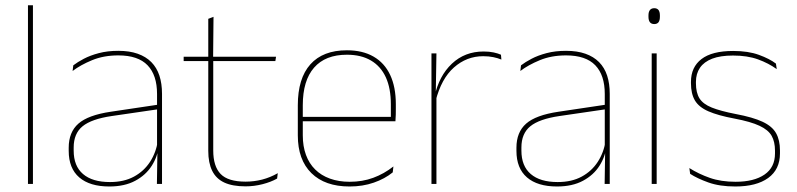

<svg xmlns="http://www.w3.org/2000/svg" viewBox="-20 -684 2965 714"><path d="M84 0V-664.5H102.5V0Z M563.5 0 565.5 -128 564 -131.5V-292V-334.5Q564 -404.5 528.8 -441.2Q493.5 -478 420 -478Q365.5 -478 322.5 -460.2Q279.5 -442.5 250 -420L252.5 -441Q268 -453 291.8 -465.5Q315.5 -478 347.8 -486.5Q380 -495 420 -495Q461.5 -495 492 -484.2Q522.5 -473.5 542.8 -453Q563 -432.5 572.8 -402.8Q582.5 -373 582.5 -335V0ZM386.5 9.5Q314 9.5 274.8 -24.2Q235.5 -58 235.5 -123V-134.5Q235.5 -192.5 271.5 -224.2Q307.5 -256 392 -268.5L573 -295.5L573.5 -278.5L395.5 -252.5Q320.5 -241.5 287.2 -214.5Q254 -187.5 254 -135.5V-124Q254 -66.5 288.8 -36.8Q323.5 -7 389 -7Q441 -7 478.2 -27.2Q515.5 -47.5 538 -82.2Q560.5 -117 567 -160.5L576.5 -142H570.5Q566.5 -102.5 544.5 -67.8Q522.5 -33 483 -11.8Q443.5 9.5 386.5 9.5Z M893 9Q844.5 9 814 -5.2Q783.5 -19.5 769 -49Q754.5 -78.5 754.5 -123V-462.5H773V-124.5Q773 -65.5 800.5 -37Q828 -8.5 893.5 -8.5Q924.5 -8.5 954.8 -16.2Q985 -24 1013 -40L1010.5 -20Q987.5 -7 956.2 1Q925 9 893 9ZM663 -457V-473H1006.5L1004 -457ZM754.5 -468V-614L774 -621.5L772.5 -468Z M1280 9.5Q1188.5 9.5 1138 -40.2Q1087.5 -90 1087.5 -180.5V-292.5Q1087.5 -392.5 1134.2 -444.8Q1181 -497 1270 -497Q1328.5 -497 1369.2 -473.5Q1410 -450 1431 -405.2Q1452 -360.5 1452 -296.5V-279.5Q1452 -268.5 1451.8 -257.5Q1451.5 -246.5 1450.5 -233H1433.5Q1433.5 -250.5 1433.5 -266.5Q1433.5 -282.5 1433.5 -296Q1433.5 -355.5 1414.8 -396.5Q1396 -437.5 1359.5 -459Q1323 -480.5 1270 -480.5Q1190 -480.5 1148 -432.5Q1106 -384.5 1106 -292.5V-243.5V-239.5V-181Q1106 -140 1117.8 -108Q1129.5 -76 1152 -53.8Q1174.5 -31.5 1207 -19.8Q1239.5 -8 1280.5 -8Q1328 -8 1368 -22.8Q1408 -37.5 1443 -65L1440.5 -43Q1411 -19 1370 -4.8Q1329 9.5 1280 9.5ZM1096 -233V-249.5H1444V-233Z M1600 -308.5 1590.5 -320.5 1596 -325Q1612.5 -402 1660.5 -447.2Q1708.5 -492.5 1778.5 -492.5Q1799.5 -492.5 1815.8 -489Q1832 -485.5 1843 -480.5L1844.5 -462.5Q1831.5 -468 1814.5 -471.5Q1797.5 -475 1777 -475Q1715.5 -475 1668.2 -433.2Q1621 -391.5 1600 -308.5ZM1584.5 0V-485.5H1603L1600.5 -335L1603 -332.5V0Z M2228.5 0 2230.5 -128 2229 -131.5V-292V-334.5Q2229 -404.5 2193.8 -441.2Q2158.5 -478 2085 -478Q2030.5 -478 1987.5 -460.2Q1944.5 -442.5 1915 -420L1917.5 -441Q1933 -453 1956.8 -465.5Q1980.5 -478 2012.8 -486.5Q2045 -495 2085 -495Q2126.5 -495 2157 -484.2Q2187.5 -473.5 2207.8 -453Q2228 -432.5 2237.8 -402.8Q2247.5 -373 2247.5 -335V0ZM2051.5 9.5Q1979 9.5 1939.8 -24.2Q1900.5 -58 1900.5 -123V-134.5Q1900.5 -192.5 1936.5 -224.2Q1972.5 -256 2057 -268.5L2238 -295.5L2238.5 -278.5L2060.5 -252.5Q1985.5 -241.5 1952.2 -214.5Q1919 -187.5 1919 -135.5V-124Q1919 -66.5 1953.8 -36.8Q1988.5 -7 2054 -7Q2106 -7 2143.2 -27.2Q2180.5 -47.5 2203 -82.2Q2225.5 -117 2232 -160.5L2241.5 -142H2235.5Q2231.5 -102.5 2209.5 -67.8Q2187.5 -33 2148 -11.8Q2108.5 9.5 2051.5 9.5Z M2403.5 0V-485.5H2422V0ZM2413 -594.5Q2402.5 -594.5 2397 -601.2Q2391.5 -608 2391.5 -622V-626.5Q2391.5 -640 2397 -646.8Q2402.5 -653.5 2413 -653.5Q2423.5 -653.5 2428.8 -646.8Q2434 -640 2434 -626.5V-622Q2434 -608 2428.8 -601.2Q2423.5 -594.5 2413 -594.5Z M2714.5 9.5Q2656 9.5 2614.2 -5.5Q2572.5 -20.5 2546.5 -37.5L2543.5 -59Q2578.5 -37 2619.8 -22.5Q2661 -8 2715.5 -8Q2784 -8 2823 -34.8Q2862 -61.5 2862 -113.5V-123.5Q2862 -157 2849.5 -179Q2837 -201 2804.5 -216.2Q2772 -231.5 2711.5 -243Q2650 -254.5 2614.5 -270Q2579 -285.5 2564.2 -310.5Q2549.5 -335.5 2549.5 -374.5V-379.5Q2549.5 -434.5 2588.8 -464.5Q2628 -494.5 2706.5 -494.5Q2762.5 -494.5 2802.2 -480Q2842 -465.5 2865.5 -447.5L2868.5 -427Q2838 -449 2798.8 -463.2Q2759.5 -477.5 2706 -477.5Q2659 -477.5 2628.5 -465.8Q2598 -454 2583 -432Q2568 -410 2568 -379.5V-374.5Q2568 -339.5 2581.2 -318.2Q2594.5 -297 2627 -284Q2659.5 -271 2716 -260Q2780 -248 2815.8 -231.2Q2851.5 -214.5 2866 -188.8Q2880.5 -163 2880.5 -124.5V-113.5Q2880.5 -54 2836.8 -22.2Q2793 9.5 2714.5 9.5Z"/></svg>

Font: Anek Tamil Medium Thin
Style: Regular
Weight: 250
Version: Version 1.003